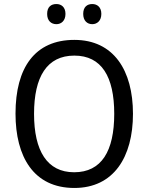

<svg xmlns="http://www.w3.org/2000/svg" viewBox="-20 -923 736 953"><path d="M214 -854C214 -820 234 -803 260 -803C284 -803 305 -820 305 -854C305 -888 284 -903 260 -903C234 -903 214 -889 214 -854ZM393 -854C393 -820 413 -803 438 -803C462 -803 483 -820 483 -854C483 -888 462 -903 438 -903C413 -903 393 -889 393 -854ZM640 -358C640 -574 544 -725 349 -725C153 -725 57 -587 57 -359C57 -145 147 10 349 10C544 10 640 -143 640 -358ZM149 -358C149 -542 213 -647 349 -647C484 -647 547 -543 547 -358C547 -173 484 -68 348 -68C214 -68 149 -174 149 -358Z"/></svg>

Font: Noto Sans Ethiopic SemiCondensed
Style: Regular
Weight: 400
Width: 4
Designer: Monotype Design Team
Foundry: Monotype Imaging Inc.
Version: Version 2.102